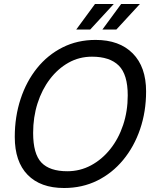

<svg xmlns="http://www.w3.org/2000/svg" viewBox="-20 -926 768 962"><path d="M301 16Q183 16 118.5 -50Q54 -116 54 -240Q54 -341 83 -429.5Q112 -518 165.5 -584.5Q219 -651 293.5 -688.5Q368 -726 459 -726Q578 -726 645 -658.5Q712 -591 712 -468Q712 -367 682 -279Q652 -191 597 -124.5Q542 -58 467 -21Q392 16 301 16ZM317 -68Q381 -68 436 -97.5Q491 -127 532.5 -179Q574 -231 597 -300Q620 -369 620 -448Q620 -553 575 -597.5Q530 -642 441 -642Q377 -642 323.5 -612Q270 -582 230 -529.5Q190 -477 168 -408Q146 -339 146 -260Q146 -155 187.5 -111.5Q229 -68 317 -68ZM362 -778 456 -906H550L432 -778ZM493 -778 587 -906H681L563 -778Z"/></svg>

Font: Geist
Style: Italic
Weight: 400
Italic angle: -12°
Designer: Basement.studio, Andrés Briganti, Mateo Zaragoza
Foundry: Basement.studio, Vercel, Andrés Briganti, Guido Ferreyra, Mateo Zaragoza
Version: Version 1.500